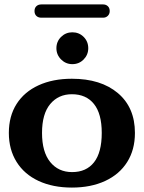

<svg xmlns="http://www.w3.org/2000/svg" viewBox="-20 -838 650 868"><path d="M20 -237Q20 -313 55 -368Q90 -423 154.5 -452.5Q219 -482 305 -482Q436 -482 513 -417Q590 -352 590 -237Q590 -161 555 -105.5Q520.1 -50 455.6 -20Q391 10 305 10Q219 10 154.4 -20Q89.9 -50 55 -106Q20 -162 20 -237ZM440 -237Q440 -324 404.7 -368Q369.4 -412 305 -412Q244 -412 207 -367.6Q170 -323.2 170 -237.1Q170 -151 207 -105.5Q244 -60 306 -60Q370.4 -60 405.2 -104.5Q440 -148.9 440 -237ZM235 -620Q235 -650.4 256.2 -671.2Q277.4 -692 307 -692Q337.4 -692 358.2 -671.2Q379 -650.4 379 -620Q379 -590.4 358.2 -569.2Q337.4 -548 307 -548Q277.4 -548 256.2 -569.2Q235 -590.4 235 -620ZM136 -788Q136 -802 144.5 -810Q153 -818 167 -818H446Q459 -818 467.5 -810Q476 -802 476 -788Q476 -775 467.5 -766.5Q459 -758 446 -758H167Q153 -758 144.5 -766Q136 -774 136 -788Z"/></svg>

Font: Raigarh
Style: Regular
Weight: 400
Designer: jaikishan Patel
Foundry: MagicType
Version: Version 1.000;FEAKit 1.0